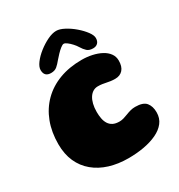

<svg xmlns="http://www.w3.org/2000/svg" viewBox="-196 -944 1036 1111"><g transform="rotate(-30 322.0 -388.0)"><path d="M338.5 36.5Q270 36.5 212.8 18.8Q155.5 1 113.8 -33.8Q72 -68.5 49.2 -119.5Q26.5 -170.5 26.5 -237Q26.5 -317.5 51.5 -383Q76.5 -448.5 123.8 -495.5Q171 -542.5 237.5 -567.5Q304 -592.5 387 -592.5Q423 -592.5 456 -585.2Q489 -578 515.2 -564Q541.5 -550 556.5 -529.2Q571.5 -508.5 571.5 -481.5Q571.5 -442 552.8 -421Q534 -400 501.5 -400Q484 -400 470.8 -402Q457.5 -404 445.5 -406.5Q433.5 -409 420.8 -411Q408 -413 391.5 -413Q374 -413 359.5 -404.5Q345 -396 334.2 -379.5Q323.5 -363 317.8 -339.8Q312 -316.5 312 -287Q312 -263.5 316 -242.8Q320 -222 329.8 -206.5Q339.5 -191 356.5 -182.2Q373.5 -173.5 399.5 -173.5Q413.5 -173.5 428 -177.8Q442.5 -182 456.8 -187.8Q471 -193.5 486.5 -197.8Q502 -202 519 -202Q572 -202 591.8 -177.5Q611.5 -153 611.5 -113Q611.5 -73.5 589.5 -45.2Q567.5 -17 529.2 1Q491 19 442 27.8Q393 36.5 338.5 36.5ZM197 -614.5Q152 -614.5 152 -660Q152 -680.5 171.5 -706.5Q191 -732.5 221.2 -756.2Q251.5 -780 284.2 -795.8Q317 -811.5 343 -811.5Q366 -811.5 396.8 -795.2Q427.5 -779 456 -754.5Q484.5 -730 503.2 -704.8Q522 -679.5 522 -661Q522 -640 510.5 -628.2Q499 -616.5 479 -616.5Q453.5 -616.5 439.2 -629.2Q425 -642 412 -663.5Q404 -677 391 -691.2Q378 -705.5 365 -715.2Q352 -725 343.5 -725Q335.5 -725 321.8 -714.2Q308 -703.5 293.5 -688.2Q279 -673 268 -660Q252 -640 236.8 -627.2Q221.5 -614.5 197 -614.5Z"/></g></svg>

Font: Gluten ExtraBold
Style: Regular
Weight: 800
Designer: Tyler Finck
Foundry: Etcetera Type Company
Version: Version 1.300